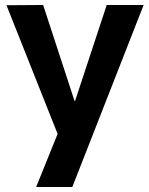

<svg xmlns="http://www.w3.org/2000/svg" viewBox="-20 -540 599 770"><path d="M211 -3 6 -519 153 -520 279 -135H281L408 -520H556L270 210H125Z"/></svg>

Font: Enso
Style: Bold
Weight: 700
Designer: Coji Morishita
Foundry: UNDERFOREST DESIGN
Version: Version 1.000